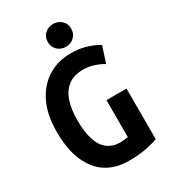

<svg xmlns="http://www.w3.org/2000/svg" viewBox="-222 -1017 1003 1137"><g transform="rotate(-30 280.0 -448.5)"><path d="M314 15Q227 15 163.5 -25.5Q100 -66 65 -146.5Q30 -227 30 -347Q30 -466 70.5 -546.5Q111 -627 179 -668Q247 -709 330 -709Q385 -709 423 -699Q461 -689 485 -677.5Q509 -666 520 -659L484 -549Q459 -565 423 -577Q387 -589 349 -589Q285 -589 245.5 -558.5Q206 -528 188 -473.5Q170 -419 170 -347Q170 -265 187.5 -211.5Q205 -158 240 -131.5Q275 -105 325 -105Q336 -105 351 -107Q366 -109 379 -110V-363H516V-17Q492 -7 439.5 4Q387 15 314 15ZM330 -756Q298 -756 274 -777.5Q250 -799 250 -834Q250 -870 274 -891Q298 -912 330 -912Q362 -912 386 -891Q410 -870 410 -835Q410 -799 386 -777.5Q362 -756 330 -756Z"/></g></svg>

Font: Ubuntu Sans Mono
Style: Bold
Weight: 700
Monospace: yes
Designer: Dalton Maag Ltd
Foundry: Dalton Maag Ltd
Version: Version 1.006